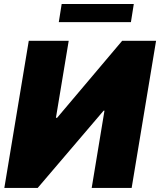

<svg xmlns="http://www.w3.org/2000/svg" viewBox="-20 -929 791 949"><path d="M1.4 0 122.2 -727.3H319.6L256.4 -346.6H262.1L583.8 -727.3H751.4L630.7 0H433.2L496.4 -382.1H492.2L166.2 0ZM270.6 -819.6 284.8 -909.1H641.3L627.1 -819.6Z"/></svg>

Font: Inter P Black
Style: Italic
Weight: 900
Italic angle: -9.40001°
Designer: Rasmus Andersson
Foundry: rsms
Version: Version 3.018;git-588b23468